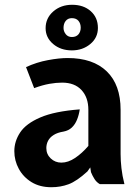

<svg xmlns="http://www.w3.org/2000/svg" viewBox="-20 -771 582 804"><path d="M195 13Q147 13 112.2 -8.2Q77.5 -29.5 58.8 -64Q40 -98.5 40 -138Q40 -179.5 64.5 -216.5Q89 -253.5 148.8 -279.2Q208.5 -305 314 -313Q310.5 -289.5 302.5 -269.8Q294.5 -250 280.8 -237Q267 -224 246 -220Q221 -216 205 -206Q189 -196 181.5 -181.8Q174 -167.5 174 -151Q174 -125 192.5 -107.5Q211 -90 237 -90Q265.5 -90 294.8 -109.8Q324 -129.5 350 -160V-311Q350 -363 321.2 -394Q292.5 -425 240 -425Q215.5 -425 187 -420Q158.5 -415 123 -402L89 -490Q133.5 -510.5 180.8 -519.2Q228 -528 263 -528Q369.5 -528 427.2 -472Q485 -416 485 -311V-126Q485 -98.5 488.5 -67Q492 -35.5 501 0H398Q384.5 -7.5 375.8 -21.2Q367 -35 361 -50L358 -70L346 -53Q301 -12 267.2 0.5Q233.5 13 195 13ZM281 -560Q234 -560 202.5 -586.8Q171 -613.5 171 -653Q171 -695 203 -723Q235 -751 282 -751Q330 -751 360 -724.2Q390 -697.5 390 -654Q390 -613 358 -586.5Q326 -560 281 -560ZM281 -616Q299 -616 308.5 -627.2Q318 -638.5 318 -655Q318 -672.5 308.5 -683.8Q299 -695 281 -695Q264.5 -695 255.2 -683.5Q246 -672 246 -654Q246 -640 255.2 -628Q264.5 -616 281 -616Z"/></svg>

Font: Expletus Sans
Style: Bold
Weight: 700
Version: Version 7.500